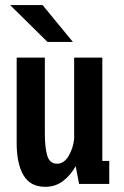

<svg xmlns="http://www.w3.org/2000/svg" viewBox="-20 -728 490 760"><path d="M159 11.5Q100 11.5 73 -34.2Q46 -80 46 -161.5V-500H157.5V-199Q157.5 -144.5 167 -112.2Q176.5 -80 206 -80Q233.5 -80 251.8 -111Q270 -142 273.5 -179V-500H385V-91H412.5V0H293L279.5 -70.5Q261 -36 230.5 -12.2Q200 11.5 159 11.5ZM168 -562 20 -708H148.5L268.5 -562Z"/></svg>

Font: Trispace Condensed Medium
Style: Regular
Weight: 500
Width: 3
Designer: Tyler Finck
Foundry: Etcetera Type Company
Version: Version 1.210; ttfautohint (v1.8.3)